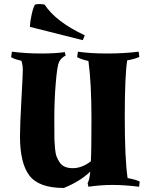

<svg xmlns="http://www.w3.org/2000/svg" viewBox="-20 -916 748 951"><path d="M610 -617Q598 -540 598 -334.5Q598 -129 612 -34Q651 -27 672 -17L669 9Q597 0 537.5 0Q478 0 418 9L414 -9Q423 -23 427 -66Q376 -17 296 15Q173 15 126 -46Q79 -107 79 -241Q79 -298 86 -422Q93 -546 93 -570Q93 -594 86 -615Q50 -623 35 -633L39 -660Q110 -651 183 -651Q256 -651 301 -658L305 -641Q281 -628 272 -608Q263 -588 256 -502.5Q249 -417 249 -329.5Q249 -242 249.5 -225Q250 -208 252.5 -181Q255 -154 260.5 -140Q266 -126 276 -111Q295 -83 340.5 -83Q386 -83 430 -117Q433 -161 433 -332Q433 -503 418 -614Q384 -621 362 -633L366 -660Q426 -651 510.5 -651Q595 -651 667 -660L670 -634Q649 -624 610 -617ZM153 -893Q161 -896 175.5 -896Q190 -896 201 -893Q257 -808 400 -741L390 -717L128 -783Q129 -809 136.5 -843Q144 -877 153 -893Z"/></svg>

Font: Almendra
Style: Bold
Weight: 700
Designer: Ana Sanfelippo
Foundry: Ana Sanfelippo
Version: Version 1.004